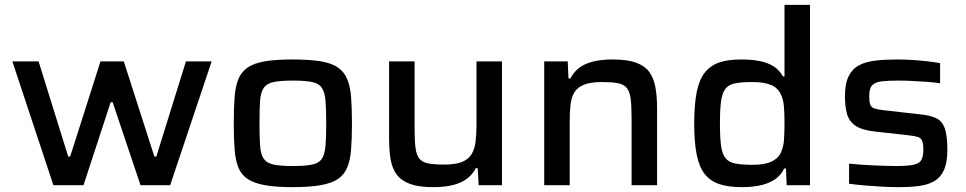

<svg xmlns="http://www.w3.org/2000/svg" viewBox="-20 -763 3980 791"><path d="M200 0 31 -510H139L261 -118H269L394 -510H490L616 -118H624L746 -510H852L681 0H559L444 -342H436L324 0Z M1186 8Q1117 8 1072 0Q1027 -8 1000.5 -25.5Q974 -43 962 -73Q950 -103 946.5 -148Q943 -193 943 -255Q943 -317 946.5 -362Q950 -407 962 -437Q974 -467 1000.5 -485Q1027 -503 1072 -510.5Q1117 -518 1186 -518Q1255 -518 1300.5 -510.5Q1346 -503 1372 -485Q1398 -467 1410.5 -437Q1423 -407 1426.5 -362Q1430 -317 1430 -255Q1430 -193 1426.5 -148Q1423 -103 1410.5 -73Q1398 -43 1372 -25.5Q1346 -8 1300.5 0Q1255 8 1186 8ZM1186 -79Q1238 -79 1266 -85Q1294 -91 1306 -109Q1318 -127 1321 -162.5Q1324 -198 1324 -255Q1324 -313 1321 -348Q1318 -383 1306 -401Q1294 -419 1266 -425Q1238 -431 1186 -431Q1135 -431 1107 -425Q1079 -419 1066.5 -401Q1054 -383 1051.5 -348Q1049 -313 1049 -255Q1049 -198 1051.5 -162.5Q1054 -127 1066.5 -109Q1079 -91 1107 -85Q1135 -79 1186 -79Z M1765 8Q1706 8 1670 -5Q1634 -18 1615 -43Q1596 -68 1589.5 -105.5Q1583 -143 1583 -193V-510H1688V-233Q1688 -182 1692 -152.5Q1696 -123 1708.5 -108.5Q1721 -94 1745.5 -89.5Q1770 -85 1810 -85Q1856 -85 1882.5 -95.5Q1909 -106 1922 -126.5Q1935 -147 1939 -177.5Q1943 -208 1943 -248V-510H2048V0H1952L1948 -70H1940Q1928 -46 1906 -28.5Q1884 -11 1849.5 -1.5Q1815 8 1765 8Z M2222 0V-510H2319L2322 -440H2330Q2343 -465 2364 -482Q2385 -499 2420 -508.5Q2455 -518 2505 -518Q2564 -518 2600 -505Q2636 -492 2654.5 -467Q2673 -442 2680 -404.5Q2687 -367 2687 -317V0H2582V-277Q2582 -328 2578 -357.5Q2574 -387 2561.5 -401.5Q2549 -416 2524.5 -420.5Q2500 -425 2460 -425Q2414 -425 2387 -414.5Q2360 -404 2347 -383.5Q2334 -363 2330.5 -332.5Q2327 -302 2327 -262V0Z M3037 8Q2981 8 2943.5 -4.5Q2906 -17 2883 -46.5Q2860 -76 2850 -127Q2840 -178 2840 -254Q2840 -331 2850 -382Q2860 -433 2882.5 -462.5Q2905 -492 2941.5 -505Q2978 -518 3033 -518Q3074 -518 3107 -512Q3140 -506 3165 -491Q3190 -476 3206 -448H3212V-743H3317V0H3221L3218 -69H3211Q3195 -37 3167 -20.5Q3139 -4 3105.5 2Q3072 8 3037 8ZM3080 -84Q3129 -84 3157 -96.5Q3185 -109 3197 -134Q3208 -158 3210 -188Q3212 -218 3212 -258Q3212 -296 3209.5 -325Q3207 -354 3197 -374Q3185 -401 3156.5 -413Q3128 -425 3078 -425Q3034 -425 3007.5 -419.5Q2981 -414 2968 -396.5Q2955 -379 2950.5 -345.5Q2946 -312 2946 -255Q2946 -198 2950.5 -163.5Q2955 -129 2968.5 -112Q2982 -95 3008.5 -89.5Q3035 -84 3080 -84Z M3682 8Q3651 8 3614 6Q3577 4 3542 1Q3507 -2 3478 -6V-89Q3498 -87 3521.5 -85Q3545 -83 3570.5 -82Q3596 -81 3621 -80Q3646 -79 3670 -79Q3723 -79 3746.5 -85Q3770 -91 3777 -106Q3784 -121 3784 -145Q3784 -171 3779 -183Q3774 -195 3760.5 -199Q3747 -203 3720 -206L3585 -221Q3531 -227 3504.5 -245Q3478 -263 3469.5 -293.5Q3461 -324 3461 -366Q3461 -419 3476.5 -449.5Q3492 -480 3520 -494.5Q3548 -509 3587.5 -513.5Q3627 -518 3676 -518Q3705 -518 3737.5 -516Q3770 -514 3800.5 -510.5Q3831 -507 3853 -503V-420Q3826 -424 3796.5 -426Q3767 -428 3737.5 -429.5Q3708 -431 3681 -431Q3640 -431 3613 -428Q3586 -425 3573.5 -412Q3561 -399 3561 -367Q3561 -344 3565 -332.5Q3569 -321 3581.5 -316.5Q3594 -312 3620 -309L3770 -292Q3811 -288 3836 -276.5Q3861 -265 3872 -235Q3883 -205 3883 -146Q3883 -96 3870 -65Q3857 -34 3831 -18Q3805 -2 3767.5 3Q3730 8 3682 8Z"/></svg>

Font: Saira SemiExpanded Medium
Style: Regular
Weight: 500
Width: 6
Designer: Hector Gatti with collaboration of the Omnibus-Type team
Foundry: Omnibus-Type
Version: Version 1.101